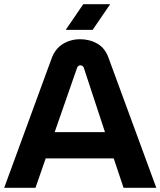

<svg xmlns="http://www.w3.org/2000/svg" viewBox="-20 -900 769 920"><path d="M0 0 228 -622Q245 -667 281.5 -689.5Q318 -712 364 -712Q410 -712 447 -690.5Q484 -669 500 -623L729 0H572L525 -141H199L150 0ZM242 -267H483L382 -574Q378 -587 365 -587Q354 -587 349 -574ZM295 -757 379 -880H508L424 -757Z"/></svg>

Font: MuseoModerno SemiBold
Style: Regular
Weight: 600
Designer: Pablo Cosgaya, Héctor Gatti, Marcela Romero, and the Authors of The MuseoModerno Project.
Foundry: Omnibus-Type Team
Version: Version 1.001